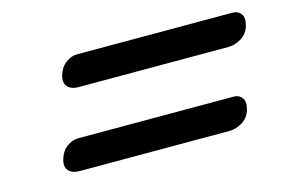

<svg xmlns="http://www.w3.org/2000/svg" viewBox="-51 -578 694 473"><g transform="rotate(-15 296.5 -342.0)"><path d="M122 -441.5Q127.5 -460.5 141.5 -471Q155.5 -481.5 170.5 -481.5H566.5Q581.5 -481.5 588.8 -471Q596 -460.5 590.5 -441.5Q585 -422.5 568.8 -412.5Q552.5 -402.5 536 -402.5H153.5Q135 -402.5 125.8 -412.5Q116.5 -422.5 122 -441.5ZM71 -241Q76.5 -260 90.5 -270.5Q104.5 -281 119.5 -281H515.5Q530.5 -281 537.8 -270.5Q545 -260 539.5 -241Q534 -222 517.8 -212Q501.5 -202 485 -202H102.5Q84 -202 74.8 -212Q65.5 -222 71 -241Z"/></g></svg>

Font: Fraunces
Style: Italic
Weight: 900
Italic angle: -16°
Version: Version 1.000;[0bf87f6ff]